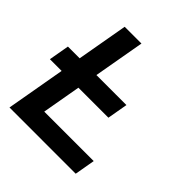

<svg xmlns="http://www.w3.org/2000/svg" viewBox="-187 -827 961 961"><g transform="rotate(45 293.0 -346.5)"><path d="M0 -314H83L46.9 -108.4L27.8 0H496.6L515.6 -108.4H165.5L201.7 -314H414.1L433.1 -422.4H220.7L268.6 -693.4H149.9L102.1 -422.4H19Z"/></g></svg>

Font: Cascadia Code SemiBold
Style: Italic
Weight: 600
Italic angle: -10°
Monospace: yes
Designer: Aaron Bell
Foundry: Saja Typeworks
Version: Version 2404.023